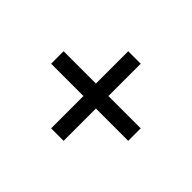

<svg xmlns="http://www.w3.org/2000/svg" viewBox="-101 -720 794 794"><g transform="rotate(45 296.0 -322.5)"><path d="M259 -286H70V-359H259V-548H332V-359H521V-286H332V-97H259Z"/></g></svg>

Font: lkannada15
Style: Book
Weight: 400
Designer: Jelle Bosma - Monotype Design Team
Foundry: Monotype Imaging Inc.
Version: Version 2.003